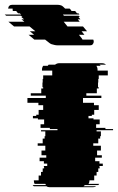

<svg xmlns="http://www.w3.org/2000/svg" viewBox="-134 -785 494 805"><path d="M340 -239H271V-234H289V-214H286V-204H278V-184H257V-174H289V-154H273V-134H293V-124H265V-109H283V-99H297V-89H283V-84H284V-79H278V-64H271V-49H261V-29H241V-27Q241 -23 240 -20Q239 -17 237 -14H282Q281 -12 278 -9H222Q218 -5 216 -4H269Q264 0 255 0H76Q66 0 61 -4H8Q5 -6 3 -9H59Q58 -11 57 -12Q56 -13 56 -14H11Q8 -20 8 -27V-29H28V-49H38V-64H45V-79H51V-84H50V-89H64V-99H50V-109H32V-124H60V-134H40V-154H56V-174H24V-184H45V-204H53V-214H56V-234H38V-239H107V-244H75V-249H36V-264H51V-284H25V-289H4V-299H18V-304H28V-324H47V-344H27V-354H-19V-374H58V-384H-5V-394H39V-414H47V-419H44V-439H45V-454H47V-469H85V-489H42V-493Q42 -502 47 -509H66Q67 -511 70 -514H97Q105 -520 114 -520H293Q304 -520 310 -514H283Q286 -512 288 -509H270Q275 -502 275 -493V-489H318V-469H280V-454H278V-439H277V-419H280V-414H272V-394H228V-384H291V-374H214V-354H260V-344H280V-324H261V-304H251V-299H237V-289H258V-284H284V-264H269V-249H308V-244H340ZM259 -611Q259 -604 254 -599H255Q251 -595 244 -595H107Q100 -595 94.5 -596.5Q89 -598 85 -599H84Q78 -601 73.5 -604.5Q69 -608 64 -612L55 -619H10L-14 -639H9L-9 -654H14L-10 -674H-75L-99 -694H-32L-44 -704H-33L-45 -714H-40L-46 -719H-108L-114 -724H-45L-51 -729H-57L-62 -733Q-64 -735 -66 -739H-80Q-81 -741 -81 -745V-749H-100Q-98 -765 -82 -765H104Q115 -765 122 -762.5Q129 -760 139 -749H158L161 -746L166 -739H181L189 -729H195L199 -724H130L134 -719H196L201 -714H195L203 -704H192L200 -694H133L149 -674H214L231 -654H208L220 -639H197L209 -624Q210 -623 212 -619H257Q259 -615 259 -611Z"/></svg>

Font: Rubik Glitch
Style: Regular
Weight: 400
Designer: Hubert and Fischer, NaN
Foundry: Hubert and Fischer, NaN
Version: Version 2.200